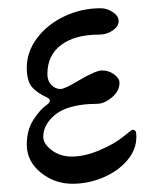

<svg xmlns="http://www.w3.org/2000/svg" viewBox="-20 -432 374 466"><path d="M45 -81Q45 -117 61.5 -142Q78 -167 93 -177Q101 -183 101 -188Q101 -192 95 -195Q69 -207 57 -221.5Q45 -236 45 -268Q45 -306 70 -339.5Q95 -373 136.5 -392.5Q178 -412 224 -412Q240 -412 254 -402.5Q268 -393 268 -381Q268 -368 253.5 -358Q239 -348 221 -348Q162 -348 128.5 -323Q95 -298 95 -252Q95 -236 104.5 -226Q114 -216 127 -216Q137 -216 170 -236Q212 -261 228 -261Q244 -261 257 -251.5Q270 -242 270 -231Q270 -211 251.5 -195.5Q233 -180 215 -180Q173 -180 142 -169Q117 -160 101 -141Q85 -122 85 -100Q85 -83 105.5 -67.5Q126 -52 154 -52Q186 -52 223 -68Q260 -84 280 -101Q287 -106 293.5 -111.5Q300 -117 301 -117Q307 -117 309 -113.5Q311 -110 311 -100Q311 -69 289 -43Q267 -17 231 -1.5Q195 14 156 14Q112 14 78.5 -13.5Q45 -41 45 -81Z"/></svg>

Font: EB Garamond
Style: Regular
Weight: 400
Designer: Georg Duffner and Octavio Pardo
Foundry: Georg Duffner
Version: Version 1.000; ttfautohint (v1.6)